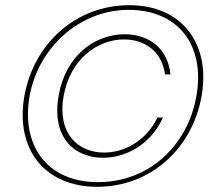

<svg xmlns="http://www.w3.org/2000/svg" viewBox="-20 -722 843 740"><path d="M478 -702C275 -702 111 -557 74 -352C38 -147 152 -2 355 -2C558 -2 721 -147 757 -352C792 -548 686 -702 478 -702ZM475 -684C672 -684 771 -542 737 -352C704 -162 555 -20 358 -20C160 -20 61 -162 94 -352C129 -543 291 -684 475 -684ZM461 -590C346 -590 233 -509 206 -353C178 -195 264 -114 377 -114C468 -114 562 -167 608 -269H587C543 -179 460 -134 381 -134C281 -134 200 -207 225 -351C251 -497 358 -570 458 -570C537 -570 604 -525 616 -435H637C627 -537 552 -590 461 -590Z"/></svg>

Font: Poppins Devanagari Thin
Style: Italic
Weight: 100
Italic angle: -10°
Designer: Ninad Kale (Devanagari), Jonny Pinhorn (Latin)
Foundry: Indian Type Foundry
Version: 4.005